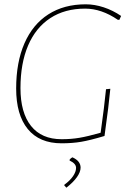

<svg xmlns="http://www.w3.org/2000/svg" viewBox="-20 -661 615 891"><path d="M542 -587 534 -569H527Q451 -621 375 -621Q281 -621 213.5 -577Q146 -533 110.5 -450Q75 -367 75 -252Q75 -138 124 -76.5Q173 -15 266 -15Q310 -15 348.5 -21.5Q387 -28 447 -45L462 -158L472 -247L492 -249L482 -158L465 -30Q398 -10 357 -3Q316 4 266 4Q163 4 109 -62Q55 -128 55 -250Q55 -372 93.5 -460Q132 -548 204.5 -594.5Q277 -641 378 -641Q419 -641 461.5 -627Q504 -613 542 -587ZM354 117Q354 137 337 161Q320 185 288 210L278 199L279 196Q305 177 319 156.5Q333 136 333 118Q333 98 303 84V80Q308 73 316 69Q354 86 354 117Z"/></svg>

Font: Luna Sans Thin
Style: Italic
Weight: 250
Italic angle: -7°
Designer: Juan Pablo del Peral
Foundry: Huerta Tipografica
Version: Version 2.001; ttfautohint (v1.5)